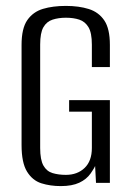

<svg xmlns="http://www.w3.org/2000/svg" viewBox="-20 -619 442 650"><path d="M186 11Q150 11 120 1.5Q90 -8 71.5 -38Q53 -68 53 -128V-467Q53 -523 72.5 -551Q92 -579 125.5 -589Q159 -599 203 -599Q247 -599 280.5 -588.5Q314 -578 333 -550Q352 -522 352 -467V-392H291V-468Q291 -508 279.5 -527Q268 -546 248.5 -552.5Q229 -559 203 -559Q178 -559 158 -552.5Q138 -546 127 -527Q116 -508 116 -468V-118Q116 -78 127 -58.5Q138 -39 158 -33Q178 -27 203 -27Q242 -27 266.5 -50.5Q291 -74 291 -118V-241H214V-280H352V0H305L302 -57Q299 -50 294.5 -43.5Q290 -37 287 -32Q273 -12 248.5 -0.5Q224 11 186 11Z"/></svg>

Font: Alumni Sans Thin
Style: Regular
Weight: 400
Version: Version 1.018